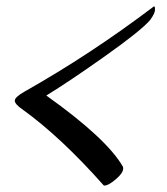

<svg xmlns="http://www.w3.org/2000/svg" viewBox="-20 -598 519 597"><path d="M457 -577Q458 -578 460 -578Q462 -578 462 -567.5Q462 -557 447 -536Q419 -503 306 -423Q193 -343 124 -301Q312 -167 362 -80Q363 -78 363 -74Q363 -60 340 -40.5Q317 -21 305 -21Q303 -21 302 -22Q170 -171 51 -257Q26 -274 26 -285Q26 -296 56 -313Q263 -430 457 -577Z"/></svg>

Font: Playball
Style: Regular
Weight: 400
Designer: Robert E. Leuschke
Foundry: Robert E. Leuschke
Version: Version 1.001